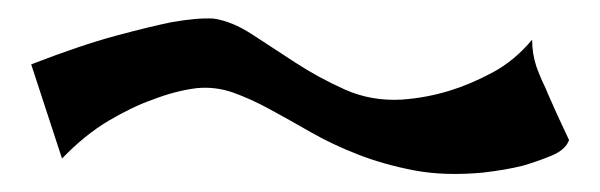

<svg xmlns="http://www.w3.org/2000/svg" viewBox="-20 -421 666 213"><path d="M14.6 -349.6Q70.3 -371.1 108.4 -381.3Q146.5 -391.6 170.9 -396.5Q199.2 -401.4 216.8 -400.4Q237.3 -397.5 259.8 -382.8Q282.2 -368.2 307.6 -351.6Q333 -335 362.3 -321.8Q391.6 -308.6 425.8 -310.5Q453.1 -312.5 478.5 -320.3Q501 -327.1 525.9 -340.3Q550.8 -353.5 570.3 -377Q570.3 -361.3 575.2 -346.7Q578.1 -338.9 581.1 -332Q585 -324.2 588.9 -314.5Q592.8 -305.7 598.1 -293.9Q603.5 -282.2 611.3 -265.6Q607.4 -254.9 592.3 -248.5Q577.1 -242.2 560.5 -237.3Q541 -232.4 515.6 -229.5Q473.6 -225.6 439.9 -231.9Q406.2 -238.3 377.4 -249.5Q348.6 -260.7 324.7 -274.4Q300.8 -288.1 279.3 -299.8Q257.8 -311.5 238.3 -318.4Q218.8 -325.2 198.2 -323.2Q174.8 -320.3 149.4 -310.5Q127 -302.7 100.6 -287.1Q74.2 -271.5 48.8 -245.1Z"/></svg>

Font: Irish Grover
Style: Regular
Weight: 400
Designer: Squid
Foundry: Font Diner, Inc DBA Sideshow
Version: Version 1.000